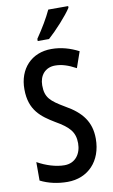

<svg xmlns="http://www.w3.org/2000/svg" viewBox="-102 -992 621 1054"><g transform="rotate(-10 208.0 -465.0)"><path d="M357 -931V-940H246C225 -895 196 -846 159 -792V-780H222C265 -818 332 -891 357 -931ZM380 -197C380 -290 335 -349 244 -400C168 -445 141 -468 141 -536C141 -591 174 -631 229 -631C265 -631 301 -620 345 -596L376 -685C330 -709 279 -724 226 -724C114 -725 40 -645 41 -531C41 -414 105 -369 176 -326C249 -284 280 -253 280 -189C280 -131 247 -83 186 -83C139 -83 84 -100 36 -127V-24C81 -1 134 10 187 10C301 10 380 -72 380 -197Z"/></g></svg>

Font: Noto Sans Gujarati ExtraCondensed Medium
Style: Regular
Weight: 500
Width: 2
Designer: Jelle Bosma - Monotype Design Team, Universal Thirst
Foundry: Monotype Imaging Inc.
Version: Version 2.106